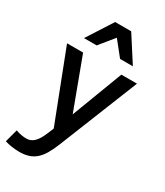

<svg xmlns="http://www.w3.org/2000/svg" viewBox="-238 -860 989 1148"><g transform="rotate(30 256.5 -286.5)"><path d="M18.1 88.9Q35.2 95.7 54.4 99.4Q73.7 103 91.8 103Q106.4 103 119.4 97.9Q132.3 92.8 144.3 81.3Q156.2 69.8 167.2 51.3Q178.2 32.7 189 5.9L204.1 -30.8L18.1 -512.2H128.9L259.8 -161.1L393.1 -512.2H501L280.8 37.1Q263.7 79.1 246.1 108.6Q228.5 138.2 206.5 157Q184.6 175.8 157.2 184.3Q129.9 192.9 94.2 192.9Q69.8 192.9 43 189Q16.1 185.1 -5.9 178.2ZM339.4 -589.8 259.3 -689.9 177.7 -589.8H90.3L203.6 -766.1H314.5L427.7 -589.8Z"/></g></svg>

Font: Clear Sans Medium
Style: Regular
Weight: 500
Foundry: Intel Corporation
Version: Version 1.00